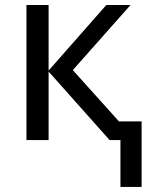

<svg xmlns="http://www.w3.org/2000/svg" viewBox="-20 -556 597 762"><path d="M401.9 -536.1H498L269 -277.8L452.1 -74.2H542V186H458V0H415L172.9 -272V0H85V-536.1H172.9V-275.9Z"/></svg>

Font: Noto Sans Southeast Asian
Style: Regular
Weight: 400
Designer: Monotype Design Team
Foundry: Monotype Imaging Inc.
Version: Version 1.06 uh; ttfautohint (v1.4.1)